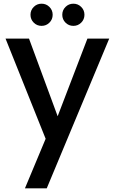

<svg xmlns="http://www.w3.org/2000/svg" viewBox="-20 -760 622 1039"><path d="M571 -551 233 259H115L227 -9L10 -551H137L292 -131L453 -551ZM205 -620Q180 -620 162.5 -637.5Q145 -655 145 -680Q145 -705 162.5 -722.5Q180 -740 205 -740Q230 -740 247.5 -722.5Q265 -705 265 -680Q265 -655 247.5 -637.5Q230 -620 205 -620ZM377 -620Q352 -620 334.5 -637.5Q317 -655 317 -680Q317 -705 334.5 -722.5Q352 -740 377 -740Q402 -740 419.5 -722.5Q437 -705 437 -680Q437 -655 419.5 -637.5Q402 -620 377 -620Z"/></svg>

Font: Poppins Cyr Med
Style: Regular
Weight: 500
Designer: Ninad Kale (Devanagari), Jonny Pinhorn (Latin)
Foundry: Indian Type Foundry
Version: 4.004